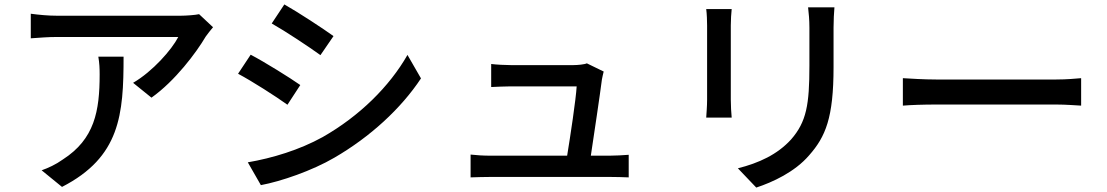

<svg xmlns="http://www.w3.org/2000/svg" viewBox="-20 -799 5000 867"><path d="M942 -676 879 -735C863 -731 818 -728 796 -728H237C197 -728 156 -732 119 -737V-626C162 -629 197 -632 237 -632H785C756 -575 669 -476 581 -425L664 -358C771 -434 866 -561 909 -634C917 -646 933 -665 942 -676ZM538 -543H424C429 -514 430 -490 430 -463C430 -297 407 -171 264 -79C232 -56 197 -40 168 -30L260 45C523 -90 538 -282 538 -543Z M1264 -779 1207 -693C1269 -658 1376 -587 1427 -550L1486 -636C1439 -670 1326 -744 1264 -779ZM1099 -66 1158 37C1249 20 1389 -28 1490 -87C1652 -181 1791 -309 1881 -445L1820 -551C1739 -409 1604 -275 1437 -180C1332 -122 1210 -85 1099 -66ZM1112 -552 1055 -466C1119 -432 1225 -364 1278 -326L1336 -415C1289 -448 1175 -519 1112 -552Z M2706 -476 2630 -513C2620 -508 2588 -505 2570 -505H2286C2261 -505 2223 -507 2198 -510V-406C2225 -407 2257 -409 2287 -409H2584C2581 -353 2555 -181 2541 -96H2195C2163 -96 2131 -98 2105 -101V2C2139 1 2162 0 2195 0H2734C2758 0 2800 1 2819 2V-100C2796 -98 2755 -96 2732 -96H2648C2662 -189 2690 -376 2698 -440C2700 -450 2703 -465 2706 -476Z M3748 -766H3629C3632 -740 3635 -710 3635 -674V-502C3635 -327 3622 -249 3552 -169C3490 -101 3407 -63 3312 -39L3395 48C3468 24 3569 -22 3634 -98C3708 -182 3744 -267 3744 -496V-674C3744 -710 3746 -740 3748 -766ZM3284 -758H3169C3172 -737 3173 -702 3173 -684V-349C3173 -320 3170 -285 3169 -268H3284C3282 -288 3280 -323 3280 -349V-684C3280 -712 3282 -737 3284 -758Z M4057 -446V-322C4091 -325 4151 -327 4206 -327H4750C4794 -327 4840 -323 4862 -322V-446C4837 -444 4798 -440 4750 -440H4206C4152 -440 4090 -444 4057 -446Z"/></svg>

Font: Source Han Sans JP Medium
Style: Regular
Weight: 500
Designer: Ryoko NISHIZUKA 西塚涼子 (kana, bopomofo & ideographs); Paul D. Hunt (Latin, Greek & Cyrillic); Sandoll Communications 산돌커뮤니
Foundry: Adobe
Version: Version 2.002;hotconv 1.0.116;makeotfexe 2.5.65601